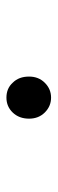

<svg xmlns="http://www.w3.org/2000/svg" viewBox="186 -650 177 588"><g transform="rotate(-90 274.0 -355.5)"><path d="M269.5 -287.1Q243.2 -287.1 224.1 -306.2Q205.1 -325.2 205.1 -354.5Q205.1 -384.8 223.6 -404.3Q242.2 -423.8 269.5 -423.8Q297.9 -423.8 315.4 -404.3Q334 -385.7 334 -354.5Q334 -325.2 314.9 -306.2Q295.9 -287.1 269.5 -287.1Z"/></g></svg>

Font: Bpmf GenSen Rounded R
Style: R
Weight: 400
Foundry: But Ko
Version: Version 1.320